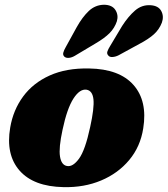

<svg xmlns="http://www.w3.org/2000/svg" viewBox="-20 -774 706 809"><path d="M355.5 -485.5Q483 -483.5 542.5 -416Q602 -348.5 583.5 -233Q571.5 -156 524.5 -99.8Q477.5 -43.5 406 -13.5Q334.5 16.5 247.5 14.5Q121.5 12 62.5 -55.2Q3.5 -122.5 23 -236.5Q35.5 -310.5 77.5 -367.5Q119.5 -424.5 189.5 -456Q259.5 -487.5 355.5 -485.5ZM262.5 -74.5Q287 -70 313 -105.5Q339 -141 360 -239Q377.5 -318.5 373.8 -355Q370 -391.5 345 -396Q316.5 -400.5 289.5 -358.8Q262.5 -317 243.5 -227Q227 -151 232.8 -114.8Q238.5 -78.5 262.5 -74.5ZM303.5 -660Q327 -702 354.2 -727.8Q381.5 -753.5 418.5 -754Q452.5 -753.5 466.2 -732Q480 -710.5 472.5 -684.5Q463 -656 441.8 -634.5Q420.5 -613 381 -590L295.5 -539Q283 -531.5 270.5 -530.2Q258 -529 251 -535.5Q244 -542.5 246.8 -552.5Q249.5 -562.5 257 -575.5ZM494.5 -664.5Q520.5 -705 549.2 -729.8Q578 -754.5 614.5 -752Q647.5 -750 659.5 -727.5Q671.5 -705 662 -678.5Q651 -650 628.8 -629.8Q606.5 -609.5 566.5 -588.5L479.5 -541Q466.5 -534.5 454 -533.8Q441.5 -533 436 -540.5Q429 -548 432.8 -558Q436.5 -568 444 -580Z"/></svg>

Font: Fraunces 9pt Soft Black
Style: Italic
Weight: 900
Italic angle: -16°
Version: Version 1.000;[b76b70a41]